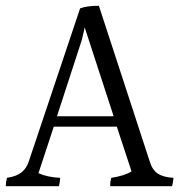

<svg xmlns="http://www.w3.org/2000/svg" viewBox="-23 -693 620 664"><path d="M174 -291H370L270 -598L260 -555ZM358 -49Q358 -66 362 -78Q407 -85 432 -100L381 -255H163L110 -94Q141 -80 185 -78Q185 -67 181 -49H-3Q-3 -62 1 -78Q34 -83 51 -96.5Q68 -110 76 -133L254 -664Q278 -673 319 -673L495 -134Q504 -105 523 -92.5Q542 -80 577 -78Q575 -58 572 -49Z"/></svg>

Font: Halant
Style: Regular
Weight: 400
Designer: Hitesh Malaviya (Devanagari), Satya Rajpurohit (Latin)
Foundry: Indian Type Foundry
Version: Version 1.101;PS 1.0;hotconv 1.0.78;makeotf.lib2.5.61930; tt